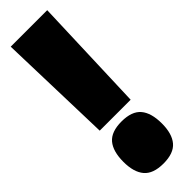

<svg xmlns="http://www.w3.org/2000/svg" viewBox="-259 -743 755 755"><g transform="rotate(-45 119.0 -365.0)"><path d="M33 -259 19 -740H222L205 -259ZM12 -106Q12 -165 37 -194.5Q62 -224 119 -224Q176 -224 201 -194.5Q226 -165 226 -106Q226 -49 201 -19.5Q176 10 119 10Q62 10 37 -19.5Q12 -49 12 -106Z"/></g></svg>

Font: Georama SemiCondensed Black
Style: Regular
Weight: 900
Width: 4
Designer: Jean-Baptiste Levee
Foundry: Production Type
Version: Version 1.001